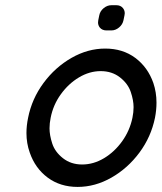

<svg xmlns="http://www.w3.org/2000/svg" viewBox="-20 -718 626 744"><path d="M370.1 -442.4Q326.7 -442.4 285.9 -418Q245.1 -393.6 215.6 -352.5Q186 -311.5 176.3 -261.7Q171.9 -240.2 171.9 -220.7Q171.9 -194.3 182.4 -161.9Q192.9 -129.4 223.9 -105Q254.9 -80.6 298.3 -80.6Q342.3 -80.6 383.1 -105Q423.8 -129.4 453.4 -170.7Q482.9 -211.9 493.2 -261.7Q497.6 -282.7 497.6 -302.7Q497.6 -329.1 486.8 -361.3Q476.1 -393.6 445.1 -418Q414.1 -442.4 370.1 -442.4ZM280.8 6.3Q213.4 6.3 164.8 -29.8Q116.2 -65.9 95.2 -127Q82.5 -162.6 82.5 -202.6Q82.5 -231 88.9 -261.7Q103.5 -335.4 148.7 -396.5Q193.8 -457.5 257.1 -493.7Q320.3 -529.8 387.7 -529.8Q455.6 -529.8 504.2 -493.7Q552.7 -457.5 574.2 -396.5Q586.4 -360.4 586.4 -320.3Q586.4 -292 580.6 -261.7Q565.4 -187.5 520.3 -126.7Q475.1 -65.9 411.9 -29.8Q348.6 6.3 280.8 6.3ZM431.2 -697.8Q447.3 -697.8 456.5 -686.5Q463.4 -677.7 463.4 -666.5Q463.4 -662.6 462.4 -658.7L458.5 -639.6Q455.1 -623 441.4 -611.6Q427.7 -600.1 411.6 -600.1H392.6Q376 -600.1 366.7 -611.3Q359.9 -620.1 359.9 -630.9Q359.9 -635.3 360.8 -639.6L364.7 -658.7Q367.7 -674.8 381.6 -686.3Q395.5 -697.8 411.6 -697.8Z"/></svg>

Font: Qaz
Style: Italic
Weight: 400
Italic angle: -11.25°
Designer: GGBotNet
Foundry: f0n7
Version: 0.70